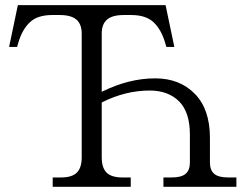

<svg xmlns="http://www.w3.org/2000/svg" viewBox="-20 -720 946 740"><path d="M372.1 -113.8Q372.1 -73.2 390.9 -54.7Q409.7 -36.1 451.2 -36.1H483.9V0H183.1V-36.1H215.8Q257.3 -36.1 276.1 -54.7Q294.9 -73.2 294.9 -113.8V-590.8Q294.9 -627 274.4 -644.5Q253.9 -662.1 210 -662.1H181.2Q125 -662.1 95.5 -634.5Q65.9 -606.9 50.8 -556.2L45.9 -539.1H15.1L48.8 -700.2H618.2L651.9 -539.1H621.1L616.2 -556.2Q601.1 -606.9 571.5 -634.5Q542 -662.1 485.8 -662.1H457Q413.1 -662.1 392.6 -644.5Q372.1 -627 372.1 -590.8V-366.2Q476.6 -418 578.1 -418Q672.4 -418 730.7 -358.6Q789.1 -299.3 789.1 -189V-94.2Q789.1 -64 805.7 -50Q822.3 -36.1 857.9 -36.1H891.1V0H609.9V-36.1H643.1Q678.7 -36.1 695.3 -50Q711.9 -64 711.9 -94.2V-201.2Q711.9 -288.1 669.9 -329.6Q627.9 -371.1 557.1 -371.1Q463.4 -371.1 372.1 -325.2Z"/></svg>

Font: LT Superior Serif
Style: Regular
Weight: 400
Designer: Daniel Lyons
Foundry: LyonsType
Version: Version 2.120;FEAKit 1.0